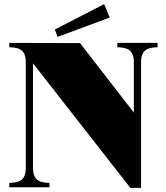

<svg xmlns="http://www.w3.org/2000/svg" viewBox="-20 -908 804 931"><path d="M549 -700V-679C587 -677 629 -674 629 -607V-362L368 -699L25 -700V-679C64 -677 105 -674 105 -607V-93C105 -26 64 -23 25 -21V0H220V-21C184 -23 140 -25 140 -93V-601L612 3H664V-607C664 -675 708 -677 744 -679V-700ZM512 -823 485 -888 246 -765 259 -729Z"/></svg>

Font: Sprat Black
Style: Regular
Weight: 900
Designer: Ethan Nakache
Foundry: Collletttivo
Version: Version 2.000;Glyphs 3.2 (3217)